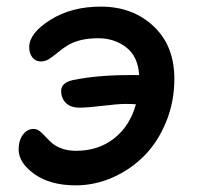

<svg xmlns="http://www.w3.org/2000/svg" viewBox="-20 -517 592 578"><path d="M208 41Q131.3 41 83.7 7.1Q36.1 -26.9 36.1 -66.9Q36.1 -94.2 49.1 -111.6Q62 -128.9 81.1 -128.9Q90.8 -128.9 99.6 -122.1Q108.4 -115.2 116.9 -105.7Q125.5 -96.2 136.5 -86.4Q147.5 -76.7 166.3 -69.8Q185.1 -63 209 -63Q275.9 -63 323.5 -100.3Q371.1 -137.7 389.2 -203.1Q377.9 -204.1 356.9 -204.1Q335.9 -204.1 289.1 -198.5Q242.2 -192.9 219.2 -192.9Q192.9 -192.9 178.5 -207Q164.1 -221.2 164.1 -243.2Q164.1 -268.1 199.2 -275.9Q273.4 -291 369.1 -291H398.9Q395.5 -347.2 359.9 -374.5Q324.2 -401.9 275.9 -401.9Q216.8 -401.9 181.2 -378.9Q168.5 -371.1 152.3 -357.7Q136.2 -344.2 125.7 -338.1Q115.2 -332 103 -332Q86.9 -332 77.4 -344.2Q67.9 -356.4 67.9 -375Q67.9 -417 131.3 -457Q194.8 -497.1 283.2 -497.1Q379.4 -497.1 442.1 -438.2Q504.9 -379.4 504.9 -279.8Q504.9 -210 479.7 -149.2Q454.6 -88.4 413.3 -47.1Q372.1 -5.9 318.4 17.6Q264.6 41 208 41Z"/></svg>

Font: Shantell Sans Irregular Bouncy
Style: Regular
Weight: 500
Designer: Stephen Nixon, Anya Danilova, Shantell Martin
Foundry: Arrow Type
Version: Version 1.006;[9816181b4]